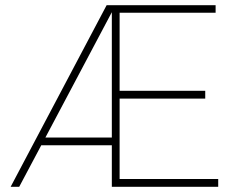

<svg xmlns="http://www.w3.org/2000/svg" viewBox="-20 -720 913 740"><path d="M821 -30V0H411V-160H139L54 0H21L391 -700H811V-671H441V-370H771V-340H441V-30ZM411 -190V-673L155 -190Z"/></svg>

Font: Metropolitano Thin
Style: Regular
Weight: 250
Designer: Fonts by Alex Slobzheninov & Chris M. Simpson / Changes by Cristiano Sobral
Foundry: Fonts by Alex Slobzheninov & Chris M. Simpson / Changes by Cristiano Sobral
Version: Version 1.00;August 30, 2020;FontCreator 13.0.0.2681 64-bit